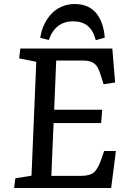

<svg xmlns="http://www.w3.org/2000/svg" viewBox="-20 -944 639 964"><path d="M355 -923.8Q392.6 -923.8 421.1 -910.4Q449.7 -897 467 -873Q484.4 -849.1 493.9 -819.8Q503.4 -790.5 505.9 -754.9L460.9 -742.2Q448.2 -791 420.4 -814Q392.6 -836.9 347.2 -836.9Q301.3 -836.9 270.5 -812.3Q239.7 -787.6 225.1 -743.2L182.1 -753.9Q186.5 -786.1 199.7 -815.9Q212.9 -845.7 233.9 -870.1Q254.9 -894.5 286.4 -909.2Q317.9 -923.8 355 -923.8ZM162.1 -633.8 76.2 -650.9 82 -700.2H543.9L558.1 -529.8L500 -521L488.8 -557.1Q478.5 -590.8 469.2 -606.9Q460 -623 442.1 -631.6Q424.3 -640.1 393.1 -640.1H262.2L252 -393.1H493.2L487.8 -326.2H249L237.8 -61H386.2Q431.2 -61 451.4 -78.4Q471.7 -95.7 488.8 -145L502.9 -186H562L538.1 0H50.8L57.1 -48.8L138.2 -62Z"/></svg>

Font: Literata Book Medium
Style: Italic
Weight: 500
Italic angle: -3°
Designer: Latin by Veronika Burian and Jose Scaglione. Greek by Irene Vlachou. Cyrillic by Vera Evstafieva
Foundry: TypeTogether
Version: Version 1.003;PS 001.003;hotconv 1.0.88;makeotf.lib2.5.64775